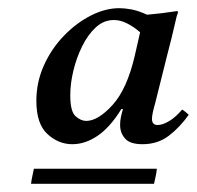

<svg xmlns="http://www.w3.org/2000/svg" viewBox="-20 -650 482 470"><path d="M340 -614Q376 -617 414 -623L416 -620Q414 -615 412.5 -610Q411 -605 406.5 -584.5Q402 -564 389 -514L360 -398Q356 -384 354 -374.5Q352 -365 352 -359Q352 -344 366 -344Q378 -344 394 -353.5Q410 -363 426 -382Q435 -376 442 -369Q420 -338 393 -317.5Q366 -297 329 -297Q298 -297 286 -311Q274 -325 274 -344Q274 -354 276 -363.5Q278 -373 281 -383H277Q250 -339 219.5 -318Q189 -297 157 -297Q123 -297 96 -322Q69 -347 69 -403Q69 -449 87.5 -490Q106 -531 136.5 -562.5Q167 -594 202.5 -612Q238 -630 272 -630Q285 -630 301.5 -627Q318 -624 340 -614ZM310 -514 323 -571Q308 -584 291.5 -592.5Q275 -601 259 -601Q234 -601 214.5 -583Q195 -565 181 -536.5Q167 -508 159.5 -476.5Q152 -445 152 -417Q152 -377 165 -365.5Q178 -354 191 -354Q220 -354 255.5 -393Q291 -432 310 -514ZM357 -200H56Q57 -209 59 -218Q61 -227 63 -237H364Q363 -227 361 -218Q359 -209 357 -200Z"/></svg>

Font: Tiro Devanagari Marathi
Style: Italic
Weight: 400
Italic angle: -11°
Designer: Devanagari: John Hudson & Fiona Ross, assisted by Paul Hanslow. Latin: John Hudson with Paul Hanslow, assisted by Kaja S
Foundry: Tiro Typeworks Ltd.
Version: Version 1.52